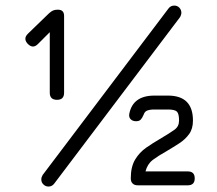

<svg xmlns="http://www.w3.org/2000/svg" viewBox="-20 -680 794 704"><path d="M189 -314C189 -314 189 -314 189 -314C171.5 -314 162.5 -322.5 162.5 -340C162.5 -340 162.5 -340 162.5 -340C162.5 -340 162.5 -578.5 162.5 -578.5C162.5 -578.5 182 -581.5 182 -581.5C182 -581.5 119 -518.5 119 -518.5C106.5 -506 94.5 -506.5 82 -519C82 -519 82 -519 82 -519C70 -531.5 70 -544 82 -556C82 -556 82 -556 82 -556C82 -556 159.5 -631 159.5 -631C165 -636 170 -639.5 174.5 -641.5C179 -643.5 185 -644.5 192 -644.5C192 -644.5 192 -644.5 192 -644.5C207.5 -644.5 215 -637 215 -621.5C215 -621.5 215 -621.5 215 -621.5C215 -621.5 215 -340 215 -340C215 -322.5 206.5 -314 189 -314ZM158 4C158 4 158 4 158 4C150.5 4 144.5 1.5 139.5 -3.5C134 -8.5 131.5 -14.5 131.5 -22C131.5 -22 131.5 -22 131.5 -22C131.5 -25.5 132 -28.5 133 -31C134 -33.5 135 -36 136.5 -38.5C136.5 -38.5 136.5 -38.5 136.5 -38.5C136.5 -38.5 597.5 -648.5 597.5 -648.5C603 -656 610 -659.5 619 -659.5C619 -659.5 619 -659.5 619 -659.5C626.5 -659.5 632.5 -657 637.5 -652C642.5 -646.5 645 -640.5 645 -633C645 -633 645 -633 645 -633C645 -630.5 644.5 -627.5 643.5 -625C642.5 -622 641.5 -619.5 640 -617C640 -617 640 -617 640 -617C640 -617 179 -7 179 -7C173.5 0.5 166.5 4 158 4ZM668.5 -0.5C668.5 -0.5 668.5 -0.5 668.5 -0.5C668.5 -0.5 485.5 -0.5 485.5 -0.5C477.5 -0.5 471 -2.5 466.5 -7C462 -11 459.5 -17.5 459.5 -26C459.5 -26 459.5 -26 459.5 -26C459.5 -54.5 465 -77.5 475.5 -95C486 -112.5 499.5 -127 516 -138.5C532.5 -150 549 -160.5 565.5 -170C565.5 -170 565.5 -170 565.5 -170C591 -185 609 -196.5 620 -204.5C631 -212.5 636.5 -223.5 636.5 -238C636.5 -238 636.5 -238 636.5 -238C636.5 -254.5 634 -265 629 -270.5C623.5 -276 612.5 -278.5 596 -278.5C596 -278.5 596 -278.5 596 -278.5C596 -278.5 546 -278.5 546 -278.5C534.5 -278.5 525.5 -277 519.5 -274.5C513 -272 509 -266.5 506.5 -259C506.5 -259 506.5 -259 506.5 -259C503 -250.5 499 -244.5 495.5 -241C492 -237.5 486.5 -235.5 479 -235.5C479 -235.5 479 -235.5 479 -235.5C470.5 -235.5 464 -238 459.5 -242.5C454.5 -247 452.5 -254 454 -262.5C454 -262.5 454 -262.5 454 -262.5C462.5 -307 493.5 -329.5 546 -329.5C546 -329.5 546 -329.5 546 -329.5C546 -329.5 596 -329.5 596 -329.5C657 -329.5 687.5 -299 687.5 -238C687.5 -238 687.5 -238 687.5 -238C687.5 -218 683 -201.5 673.5 -188.5C664 -175.5 652.5 -164.5 638 -155C623.5 -145.5 608 -136 592 -126.5C592 -126.5 592 -126.5 592 -126.5C570.5 -114.5 553.5 -103.5 540 -93.5C526.5 -83 518 -69 513.5 -51.5C513.5 -51.5 513.5 -51.5 513.5 -51.5C513.5 -51.5 668.5 -51.5 668.5 -51.5C685.5 -51.5 694 -43 694 -26C694 -26 694 -26 694 -26C694 -9 685.5 -0.5 668.5 -0.5Z"/></svg>

Font: Jura-Fortis-Regular
Style: Regular
Weight: 500
Designer: Daniel Johnson, Alexei Vanyashin, Mirko Velimirovic
Foundry: Daniel Johnson
Version: ""